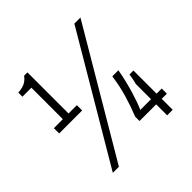

<svg xmlns="http://www.w3.org/2000/svg" viewBox="-182 -856 1027 1027"><g transform="rotate(-45 331.0 -343.0)"><path d="M104 12 523 -698H569L150 12ZM50 -340V-380H118V-618H50V-649Q68 -650 83.5 -654Q99 -658 112 -667Q125 -676 136 -691H161V-380H224V-340ZM527 0V-83H401V-116Q424 -173 441 -231.5Q458 -290 467 -355H513Q507 -320 498.5 -285Q490 -250 480.5 -218.5Q471 -187 462 -162Q453 -137 446 -122H527V-237Q530 -247 532 -257.5Q534 -268 536 -278Q538 -288 539 -297H569V-122H608V-83H569V0Z"/></g></svg>

Font: Archivo Condensed ExtraLight
Style: Regular
Weight: 250
Width: 3
Designer: Hector Gatti
Foundry: Omnibus-Type
Version: Version 2.001